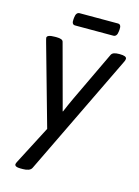

<svg xmlns="http://www.w3.org/2000/svg" viewBox="-131 -754 748 1034"><g transform="rotate(15 242.5 -237.0)"><path d="M174 -612Q154 -612 157 -642L158 -652Q161 -682 181 -682H394Q414 -682 411 -652L410 -642Q407 -612 387 -612ZM88 208Q57 208 57 193Q57 188 64 175L173 -35L47 -483Q45 -492 43 -498Q41 -504 41 -508Q41 -525 86 -525H94Q109 -525 119.5 -521.5Q130 -518 132 -509L208 -227Q213 -208 218.5 -188Q224 -168 229 -148H231Q239 -167 248 -187.5Q257 -208 266 -227L400 -509Q405 -518 416 -521.5Q427 -525 443 -525H447Q485 -525 485 -509Q485 -503 481 -494L152 187Q147 198 134 203Q121 208 103 208Z"/></g></svg>

Font: Asap
Style: Italic
Weight: 400
Italic angle: -6°
Designer: Pablo Cosgaya
Foundry: Omnibus-Type
Version: Version 3.001; ttfautohint (v1.8.3)